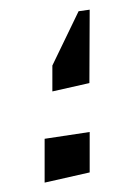

<svg xmlns="http://www.w3.org/2000/svg" viewBox="-20 -269 264 407"><path d="M170.1 96.5 74.6 118.1V25.2L170.1 10.8ZM169.5 -92.9 91 -75.2V-130.1L146.6 -245.2L170.1 -248.5Z"/></svg>

Font: Rakkas
Style: Regular
Weight: 400
Designer: Zeynep Akay
Foundry: Zeynep Akay
Version: Version 2.000